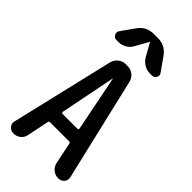

<svg xmlns="http://www.w3.org/2000/svg" viewBox="-296 -1029 1092 1092"><g transform="rotate(45 250.0 -482.5)"><path d="M246.1 -619.1 179.7 -285.2Q179.7 -282.2 181.6 -279.3Q183.6 -276.4 186.5 -276.4H306.6Q309.6 -276.4 312.5 -279.3Q315.4 -282.2 314.5 -285.2L248 -619.1Q248 -620.1 247.1 -620.1Q246.1 -620.1 246.1 -619.1ZM67.4 0Q45.9 0 32.2 -16.6Q18.6 -33.2 24.4 -53.7L170.9 -674.8Q176.8 -699.2 196.8 -714.8Q216.8 -730.5 241.2 -730.5H256.8Q282.2 -730.5 301.8 -714.8Q321.3 -699.2 327.1 -674.8L472.7 -54.7Q478.5 -33.2 465.3 -16.6Q452.1 0 429.7 0H426.8Q402.3 0 383.8 -16.1Q365.2 -32.2 360.4 -55.7L334 -183.6Q333 -191.4 324.2 -192.4H169.9Q162.1 -192.4 160.2 -183.6L133.8 -54.7Q129.9 -30.3 111.3 -15.1Q92.8 0 67.4 0ZM266.6 -964.8Q323.2 -964.8 357.4 -918.9L416 -835.9Q426.8 -822.3 418.5 -806.2Q410.2 -790 391.6 -790H377Q350.6 -790 328.1 -803.7Q305.7 -817.4 293 -839.8L250 -917Q250 -918 249 -918Q248 -918 248 -917L205.1 -839.8Q193.4 -816.4 170.9 -803.2Q148.4 -790 121.1 -790H106.4Q88.9 -790 80.6 -806.2Q72.3 -822.3 82 -835.9L140.6 -918.9Q174.8 -964.8 231.4 -964.8Z"/></g></svg>

Font: Rounded Mgen+ 1mn medium
Style: Regular
Weight: 500
Designer: [Source Han Sans]
Ryoko NISHIZUKA  (kana & ideographs); Paul D. Hunt (Latin, Greek & Cyrillic); Wenlong ZHANG  (bopomofo
Version: Version 1.059.20150602